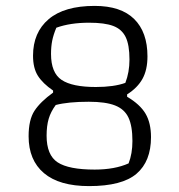

<svg xmlns="http://www.w3.org/2000/svg" viewBox="-20 -624 608 651"><path d="M77 -162Q77 -218 97 -248.5Q117 -279 160 -310V-317Q125 -341 108.5 -367Q92 -393 92 -435Q92 -514 145 -559Q198 -604 301 -604Q390 -604 435 -559.5Q480 -515 480 -433Q480 -387 463 -356.5Q446 -326 411 -304V-296Q455 -270 473.5 -238.5Q492 -207 492 -159Q492 -77 443 -35Q394 7 282 7Q181 7 129 -37Q77 -81 77 -162ZM405 -343Q419 -379 419 -422Q419 -472 406 -498.5Q393 -525 364 -536Q335 -547 282 -547Q218 -547 171 -530Q161 -506 157 -486Q153 -466 153 -441Q153 -377 189 -353Q225 -329 305 -329Q366 -329 405 -343ZM416 -70Q429 -103 429 -146Q429 -197 415.5 -225.5Q402 -254 370 -266.5Q338 -279 281 -279Q211 -279 169 -268Q152 -245 145 -221Q138 -197 138 -164Q138 -98 175.5 -73.5Q213 -49 301 -49Q369 -49 416 -70Z"/></svg>

Font: Athiti
Style: Regular
Weight: 400
Designer: CadsonDemak Team
Foundry: CadsonDemak
Version: Version 1.032